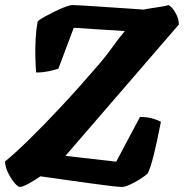

<svg xmlns="http://www.w3.org/2000/svg" viewBox="-35 -740 728 760"><path d="M44 0Q36 0 22 -16.5Q8 -33 -3.5 -57Q-15 -81 -15 -101Q20 -129 77 -184.5Q134 -240 206.5 -317.5Q279 -395 358 -487Q383 -516 408.5 -551.5Q434 -587 459 -617L257 -630L196 -468Q185 -464 159.5 -458.5Q134 -453 108 -453Q106 -478 105 -513Q104 -548 106 -585.5Q108 -623 114 -655Q122 -663 141 -673.5Q160 -684 182.5 -695Q205 -706 224 -713Q243 -720 251 -720Q259 -720 286 -718.5Q313 -717 349.5 -714.5Q386 -712 424 -709.5Q462 -707 492 -705Q522 -703 534 -702Q547 -705 567 -708Q587 -711 606 -714Q625 -717 632 -720Q646 -713 659.5 -689.5Q673 -666 673 -643L224 -123L425 -100L519 -277Q548 -277 570 -270.5Q592 -264 602 -258Q585 -171 573 -124Q561 -77 550 -54Q540 -44 519.5 -31Q499 -18 479 -9Q459 0 449 0Q436 0 402 -4Q368 -8 325 -14Q282 -20 239 -26Q196 -32 165 -36.5Q134 -41 125 -42Q102 -26 78 -13Q54 0 44 0Z"/></svg>

Font: Texturina Black
Style: Italic
Weight: 900
Italic angle: -11°
Designer: Guillermo Torres Carreño
Foundry: Omnibus-Type
Version: Version 1.002; ttfautohint (v1.8.3)